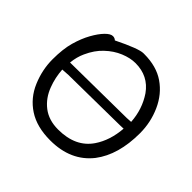

<svg xmlns="http://www.w3.org/2000/svg" viewBox="-178 -898 1100 1100"><g transform="rotate(45 372.5 -347.5)"><path d="M354 -58Q495 -58 560 -154Q608 -225 616 -327Q601 -327 587 -326Q587 -326 175 -321Q149 -319 128 -318Q132 -256 153 -201Q177 -136 227.5 -97Q278 -58 354 -58ZM561 -559Q503 -641 399 -641Q357 -641 309.5 -621.5Q262 -602 221 -563Q181 -526 154 -466Q136 -427 131 -378L586 -383Q588 -383 619 -385Q613 -482 561 -559ZM223 -649Q353 -713 391 -713Q394 -713 397 -713Q497 -713 563.5 -667Q630 -621 665.5 -542Q701 -463 701 -375Q701 -200 621 -95Q532 18 366 18Q257 18 186 -28.5Q115 -75 81 -155.5Q47 -236 47 -320Q47 -404 63.5 -462Q80 -520 104.5 -564Q129 -608 154 -633.5Q179 -659 198 -659Q213 -659 223 -649Z"/></g></svg>

Font: Moon Stars Kai
Style: Bold
Weight: 700
Designer: GuiWonder
Version: Version 1.101